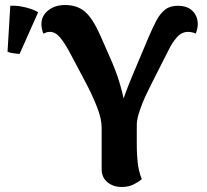

<svg xmlns="http://www.w3.org/2000/svg" viewBox="-20 -730 826 765"><path d="M465 15Q431 15 408 -4Q385 -23 385 -56V-222Q385 -257 366 -305Q347 -353 320 -404L260 -517Q239 -557 220 -580Q201 -603 179 -603Q171 -603 165 -601Q159 -599 153 -596Q145 -615 145 -634Q145 -667 172 -688.5Q199 -710 239 -710Q288 -710 319 -683Q350 -656 380 -588L413 -513Q443 -447 458.5 -393Q474 -339 479.5 -298.5Q485 -258 485 -232L447 -231Q447 -246 452 -268Q457 -290 465.5 -316.5Q474 -343 484.5 -371Q495 -399 506 -425L570 -577Q587 -617 602 -646Q617 -675 637 -691Q657 -707 688 -707Q727 -707 747.5 -686Q768 -665 768 -634Q768 -618 760 -596Q755 -599 746 -601Q737 -603 730 -603Q703 -603 684 -580.5Q665 -558 654 -535L588 -405Q581 -390 570 -368.5Q559 -347 549 -322.5Q539 -298 532 -274.5Q525 -251 525 -231V-146Q525 -118 528.5 -83.5Q532 -49 545 -16Q536 -8 515 3.5Q494 15 465 15ZM58 -515Q46 -516 32 -518Q18 -520 10 -524L21 -707Q48 -709 82 -700.5Q116 -692 132 -681Z"/></svg>

Font: Arima Thin
Style: Regular
Weight: 100
Designer: Joana Correia and Natanael Gama
Foundry: NDISCOVER
Version: Version 1.101;gftools[0.9.23]